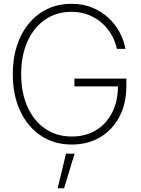

<svg xmlns="http://www.w3.org/2000/svg" viewBox="-20 -757 745 1018"><path d="M360.4 9.3Q267.1 9.3 196.8 -37.6Q126.5 -84.5 87.2 -168.5Q47.9 -252.4 47.9 -363.3Q47.9 -475.1 87.2 -559.1Q126.5 -643.1 196.5 -689.9Q266.6 -736.8 358.9 -736.8Q420.4 -736.8 470 -716.3Q519.5 -695.8 555.9 -661.4Q592.3 -627 615 -584.5Q637.7 -542 645 -498H599.6Q592.3 -534.7 572.8 -569.8Q553.2 -605 522.5 -633.1Q491.7 -661.1 450.4 -677.7Q409.2 -694.3 358.9 -694.3Q279.8 -694.3 219.5 -653.1Q159.2 -611.8 125.7 -537.4Q92.3 -462.9 92.3 -363.3Q92.3 -265.1 125.7 -190.7Q159.2 -116.2 219.5 -74.7Q279.8 -33.2 360.4 -33.2Q434.1 -33.2 489 -66.4Q543.9 -99.6 574.7 -160.2Q605.5 -220.7 605.5 -302.7L621.6 -298.8H374.5V-340.3H649.9V-299.3Q649.9 -207 613 -137.7Q576.2 -68.4 511.2 -29.5Q446.3 9.3 360.4 9.3ZM285.6 241.2 330.1 57.6H375.5L319.8 241.2Z"/></svg>

Font: Inter 28pt ExtraLight
Style: Regular
Weight: 250
Designer: Rasmus Andersson
Foundry: rsms
Version: Version 4.001;git-66647c0bb